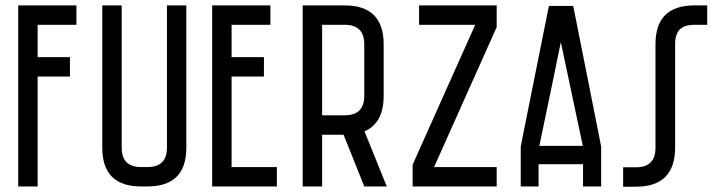

<svg xmlns="http://www.w3.org/2000/svg" viewBox="-20 -704 2728 725"><path d="M268.6 -683.6Q268.6 -665 268.6 -610.4Q232.4 -610.4 122.1 -610.4Q122.1 -580.1 122.1 -488.3Q152.3 -488.3 244.1 -488.3Q244.1 -469.7 244.1 -415Q213.9 -415 122.1 -415Q122.1 -311.5 122.1 0Q103.5 0 48.8 0Q48.8 -25.4 48.8 -62.5Q48.8 -174.8 48.8 -398.4Q48.8 -469.7 48.8 -683.6Q103.5 -683.6 268.6 -683.6Z M683.6 -683.6Q683.6 -549.8 683.6 -146.5Q683.6 0 537.1 0Q529.3 0 512.7 0Q366.2 0 366.2 -146.5Q366.2 -205.1 366.2 -292Q366.2 -378.9 366.2 -495.1Q366.2 -542 366.2 -683.6Q384.8 -683.6 439.5 -683.6Q439.5 -549.8 439.5 -146.5Q439.5 -73.2 512.7 -73.2Q520.5 -73.2 537.1 -73.2Q610.4 -73.2 610.4 -146.5Q610.4 -325.2 610.4 -683.6Q628.9 -683.6 683.6 -683.6Z M1001 -683.6Q1001 -665 1001 -610.4Q964.8 -610.4 854.5 -610.4Q854.5 -580.1 854.5 -488.3Q884.8 -488.3 976.6 -488.3Q976.6 -469.7 976.6 -415Q946.3 -415 854.5 -415Q854.5 -329.1 854.5 -73.2Q897.5 -73.2 1025.4 -73.2Q1025.4 -54.7 1025.4 0Q963.9 0 781.2 0Q781.2 -25.4 781.2 -62.5Q781.2 -174.8 781.2 -398.4Q781.2 -469.7 781.2 -683.6Q835.9 -683.6 1001 -683.6Z M1281.2 -683.6Q1428.7 -683.6 1428.7 -537.1Q1428.7 -471.7 1428.7 -341.8Q1428.7 -239.3 1356.4 -208Q1384.8 -138.7 1440.4 0Q1418.9 0 1355.5 0Q1335.9 -48.8 1277.3 -195.3Q1256.8 -195.3 1196.3 -195.3Q1196.3 -146.5 1196.3 0Q1177.7 0 1123 0Q1123 -25.4 1123 -62.5Q1123 -174.8 1123 -398.4Q1123 -469.7 1123 -683.6Q1163.1 -683.6 1281.2 -683.6ZM1196.3 -610.4Q1196.3 -524.4 1196.3 -268.6Q1217.8 -268.6 1281.2 -268.6Q1355.5 -268.6 1355.5 -341.8Q1355.5 -407.2 1355.5 -537.1Q1355.5 -610.4 1281.2 -610.4Q1252.9 -610.4 1196.3 -610.4Z M1855.5 -601.6Q1796.9 -469.7 1619.1 -73.2Q1678.7 -73.2 1855.5 -73.2Q1855.5 -54.7 1855.5 0Q1776.4 0 1538.1 0Q1538.1 -9.8 1538.1 -30.3Q1538.1 -50.8 1538.1 -82Q1596.7 -213.9 1774.4 -610.4Q1720.7 -610.4 1562.5 -610.4Q1562.5 -628.9 1562.5 -683.6Q1635.7 -683.6 1855.5 -683.6Q1855.5 -663.1 1855.5 -601.6Z M1946.3 0Q1946.3 -11.7 1946.3 -30.3Q1946.3 -48.8 1946.3 -74.2Q1946.3 -99.6 1946.3 -149.4Q1949.2 -164.1 1955.1 -195.3Q1987.3 -357.4 2052.7 -681.6Q2083 -681.6 2144.5 -681.6Q2176.8 -519.5 2241.2 -195.3Q2244.1 -179.7 2250 -150.4Q2250 -99.6 2250 0Q2227.5 0 2181.6 0Q2181.6 -28.3 2181.6 -84Q2126 -84 2013.7 -84Q2013.7 -55.7 2013.7 0Q1991.2 0 1946.3 0ZM2016.6 -153.3Q2071.3 -153.3 2180.7 -153.3Q2153.3 -284.2 2097.7 -544.9Q2071.3 -414.1 2016.6 -153.3Z M2455.1 -536.1Q2455.1 -610.4 2491.2 -646.5Q2528.3 -683.6 2601.6 -683.6Q2618.2 -683.6 2650.4 -683.6Q2650.4 -659.2 2650.4 -610.4Q2634.8 -610.4 2601.6 -610.4Q2565.4 -610.4 2546.9 -592.8Q2529.3 -574.2 2529.3 -537.1Q2529.3 -407.2 2529.3 -146.5Q2529.3 -73.2 2492.2 -36.1Q2455.1 1 2381.8 1Q2365.2 1 2333 1Q2333 -11.7 2333 -36.1Q2333 -42 2333 -50.8Q2333 -59.6 2333 -72.3Q2349.6 -72.3 2381.8 -72.3Q2418.9 -72.3 2436.5 -90.8Q2455.1 -108.4 2455.1 -145.5Q2455.1 -275.4 2455.1 -536.1Z"/></svg>

Font: ZAANS 2018
Style: Regular
Weight: 400
Designer: Counter Creatives
Version: Version 1.0 - 24-01-18